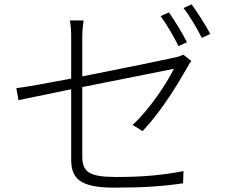

<svg xmlns="http://www.w3.org/2000/svg" viewBox="-20 -840 1040 882"><path d="M756 -783 718 -766C745 -729 781 -668 800 -628L839 -646C817 -689 781 -748 756 -783ZM860 -820 823 -803C852 -766 885 -710 907 -666L946 -684C926 -722 887 -784 860 -820ZM859 -560 822 -589C813 -584 797 -578 779 -575C740 -566 541 -525 358 -489V-668C358 -694 360 -718 364 -746H301C306 -718 307 -695 307 -668V-479C197 -458 99 -440 55 -435L65 -380L307 -430V-109C307 -23 342 22 504 22C639 22 727 16 821 2L823 -54C723 -35 636 -27 514 -27C389 -27 358 -50 358 -122V-440L779 -524C747 -460 670 -340 589 -266L635 -238C720 -327 792 -446 839 -528C845 -538 852 -552 859 -560Z"/></svg>

Font: GenYoGothic2 TW L
Style: Regular
Weight: 300
Version: Version 2.100;PS 2.1;hotconv 16.6.51;makeotf.lib2.5.65220 DE